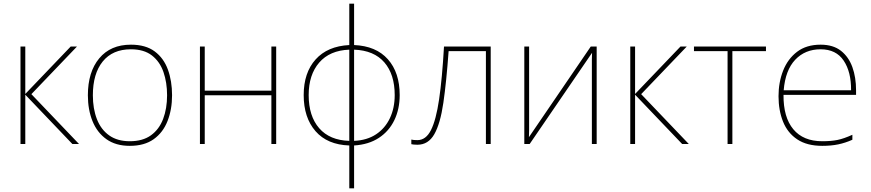

<svg xmlns="http://www.w3.org/2000/svg" viewBox="-20 -780 4718 1040"><path d="M363 -528H397L150 -270L408 0H372L117 -267V0H91V-528H117V-271Z M912 -264Q912 -187 887.5 -124.5Q863 -62 812.5 -26Q762 10 683 10Q607 10 556.5 -26Q506 -62 481 -124Q456 -186 456 -264Q456 -390 517.5 -464Q579 -538 689 -538Q769 -538 818 -501.5Q867 -465 889.5 -403Q912 -341 912 -264ZM483 -264Q483 -191 505 -134.5Q527 -78 571.5 -46.5Q616 -15 683 -15Q753 -15 797.5 -47Q842 -79 863.5 -135.5Q885 -192 885 -264Q885 -333 865.5 -389.5Q846 -446 803 -479.5Q760 -513 689 -513Q590 -513 536.5 -447Q483 -381 483 -264Z M1089 -528V-289H1450V-528H1476V0H1450V-264H1089V0H1063V-528Z M1898 -536Q2017 -531 2081 -459Q2145 -387 2145 -265Q2145 -189 2116 -129Q2087 -69 2032 -33Q1977 3 1898 8V240H1872V8Q1753 4 1689 -69.5Q1625 -143 1625 -265Q1625 -386 1689.5 -458Q1754 -530 1872 -536V-760H1898ZM1872 -511Q1766 -507 1709 -441Q1652 -375 1652 -265Q1652 -151 1709 -85.5Q1766 -20 1872 -17ZM1898 -17Q1968 -20 2017 -52.5Q2066 -85 2092 -140Q2118 -195 2118 -265Q2118 -377 2062 -442Q2006 -507 1898 -511Z M2638 0H2612V-503H2410Q2398 -336 2381.5 -223Q2365 -110 2332.5 -53Q2300 4 2241 4Q2228 4 2220.5 3Q2213 2 2208 1V-24Q2219 -21 2241 -21Q2287 -21 2314.5 -75.5Q2342 -130 2358.5 -242Q2375 -354 2385 -528H2638Z M2846 -114Q2846 -89 2846 -74.5Q2846 -60 2845 -37L3180 -528H3212V0H3186V-426Q3186 -447 3186 -459.5Q3186 -472 3187 -494L2849 0H2820V-528H2846Z M3666 -528H3700L3453 -270L3711 0H3675L3420 -267V0H3394V-528H3420V-271Z M4129 -503H3947V0H3921V-503H3739V-528H4129Z M4425 -538Q4493 -538 4535 -505Q4577 -472 4597 -416.5Q4617 -361 4617 -291V-266H4224Q4223 -145 4277 -80Q4331 -15 4434 -15Q4482 -15 4516.5 -22Q4551 -29 4597 -50V-23Q4559 -6 4520.5 2Q4482 10 4434 10Q4351 10 4298.5 -25Q4246 -60 4221.5 -121Q4197 -182 4197 -259Q4197 -334 4222 -397.5Q4247 -461 4297.5 -499.5Q4348 -538 4425 -538ZM4425 -513Q4341 -513 4287.5 -456.5Q4234 -400 4225 -291H4590Q4591 -390 4550 -451.5Q4509 -513 4425 -513Z"/></svg>

Font: Noto Sans Thin
Style: Regular
Weight: 100
Designer: Monotype Design Team
Foundry: Monotype Imaging Inc.
Version: Version 2.007